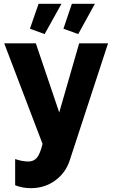

<svg xmlns="http://www.w3.org/2000/svg" viewBox="-20 -751 592 1002"><path d="M212.9 -573.2 136.2 -601.1 181.2 -731H300.8ZM388.2 -573.2 311 -601.1 355 -731H475.1ZM59.1 79.1Q96.7 91.8 127.9 91.8Q156.7 91.8 173.1 71.5Q189.5 51.3 202.1 0L2 -524.9H167L289.1 -164.1L393.1 -524.9H543.9L344.2 85Q323.2 150.4 268.3 190.7Q213.4 231 141.1 231Q96.7 231 59.1 215.8Z"/></svg>

Font: Rawline ExtraBold
Style: Regular
Weight: 800
Designer: Matt McInerney, Pablo Impallari, Rodrigo Fuenzalida
Foundry: Matt McInerney, Pablo Impallari, Rodrigo Fuenzalida
Version: Version 4.020;PS 004.020;hotconv 1.0.88;makeotf.lib2.5.64775